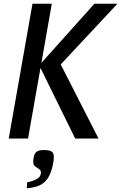

<svg xmlns="http://www.w3.org/2000/svg" viewBox="-20 -746 652 1034"><path d="M178 218Q187.5 212.5 192.5 206.8Q197.5 201 199.5 191Q200.5 185 200.5 183Q200.5 172.5 190 164Q187.5 162 179 157Q168.5 150.5 163.8 144.2Q159 138 159 123.5Q159 120 160 110Q163.5 81 176.8 71.5Q190 62 216.5 62Q247 62 258.5 70.5Q270 79 270 99.5Q270 109 268.5 120Q263 160.5 247.5 195.5Q235 222.5 216.5 237.5Q197.5 253 171.5 260Q142.5 267.5 124 267.5L126.5 235Q140 234 153.8 229Q167.5 224 178 218ZM198 -380 131 0H27L155 -726H259L203 -407.5L488.5 -726H612.5L307 -399L510.5 0H385Z"/></svg>

Font: JuliaMono MediumItalic
Style: Regular
Weight: 500
Italic angle: -9°
Monospace: yes
Designer: cormullion
Foundry: corm
Version: Version 0.049; ttfautohint (v1.8.4)